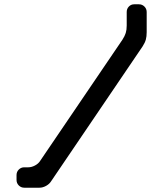

<svg xmlns="http://www.w3.org/2000/svg" viewBox="-20 -769 768 894"><path d="M93 105H164Q179 105 194.5 96.5Q210 88 218 75L644 -553Q655 -570 659 -584.5Q663 -599 663 -619V-713Q663 -728 652.5 -738.5Q642 -749 627 -749H605Q590 -749 580 -738.5Q570 -728 570 -713V-650Q570 -630 565.5 -615.5Q561 -601 550 -584L167 -20Q159 -7 143 1.5Q127 10 112 10H93Q78 10 67.5 20.5Q57 31 57 46V69Q57 84 67.5 94.5Q78 105 93 105Z"/></svg>

Font: WDXL Lubrifont SC
Style: Regular
Weight: 400
Designer: [WDXL Lubrifont] Copyright 2020-2022 (c) NightFurySL2001, Skr-ZERO; [ZCOOL QingKe HuangYou] Copyright 2018-2022 (c) The 
Version: Version 2.001;hotconv 1.1.1;makeotfexe 2.6.0